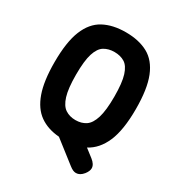

<svg xmlns="http://www.w3.org/2000/svg" viewBox="-197 -841 1034 1112"><g transform="rotate(30 320.0 -285.5)"><path d="M476 140Q466 140 455.5 135.5Q445 131 431 120L286 7Q209 1 156 -36.5Q103 -74 75.5 -151.5Q48 -229 48 -354Q48 -489 79.5 -567Q111 -645 172 -678Q233 -711 320 -711Q408 -711 468.5 -678Q529 -645 560.5 -567Q592 -489 592 -354Q592 -214 557.5 -134Q523 -54 458 -20L511 21Q542 45 542 71Q542 90 524 113Q502 140 476 140ZM320 -124Q360 -124 388.5 -143Q417 -162 432.5 -212Q448 -262 448 -354Q448 -447 432.5 -495.5Q417 -544 388.5 -561.5Q360 -579 320 -579Q281 -579 252 -561.5Q223 -544 207.5 -495.5Q192 -447 192 -354Q192 -262 207.5 -212Q223 -162 252 -143Q281 -124 320 -124Z"/></g></svg>

Font: Madimi One
Style: Regular
Weight: 400
Designer: Taurai Valerie Mtake, Mirko Velimirovic
Foundry: TaVaTake
Version: Version 1.000; ttfautohint (v1.8.4.7-5d5b)